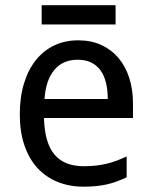

<svg xmlns="http://www.w3.org/2000/svg" viewBox="-20 -699 575 729"><path d="M296.9 9.8Q243.2 9.8 198.7 -8.3Q154.3 -26.4 122.3 -61Q90.3 -95.7 72.8 -147Q55.2 -198.2 55.2 -264.2Q55.2 -330.6 71.3 -382.8Q87.4 -435.1 116.7 -471.4Q146 -507.8 186.8 -526.9Q227.5 -545.9 276.9 -545.9Q325.2 -545.9 363.8 -528.6Q402.3 -511.2 429.2 -479.7Q456.1 -448.2 470.5 -404.1Q484.9 -359.9 484.9 -306.2V-251H147Q149.4 -156.7 186.8 -112.3Q224.1 -67.9 297.9 -67.9Q322.8 -67.9 344 -70.3Q365.2 -72.8 385 -77.4Q404.8 -82 423.3 -89.1Q441.9 -96.2 460.9 -105V-25.9Q441.4 -16.6 422.6 -9.8Q403.8 -2.9 384 1.5Q364.3 5.9 343 7.8Q321.8 9.8 296.9 9.8ZM274.9 -472.2Q219.2 -472.2 186.8 -434.1Q154.3 -396 148.9 -323.2H389.2Q389.2 -356.4 382.6 -384Q376 -411.6 362.1 -431.2Q348.1 -450.7 326.7 -461.4Q305.2 -472.2 274.9 -472.2ZM138.2 -679.2H418.9V-606H138.2Z"/></svg>

Font: Droid Sans
Style: Regular
Weight: 400
Foundry: Ascender Corporation
Version: Version 1.00 build 114